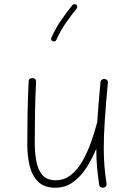

<svg xmlns="http://www.w3.org/2000/svg" viewBox="-20 -879 629 917"><path d="M495.1 -482.9Q485.4 -378.4 480.5 -304.2Q475.6 -230 475.6 -172.4Q475.6 -124.5 479 -84Q482.4 -43.5 488.8 -2.4Q490.2 5.4 486.1 10.5Q481.9 15.6 475.6 17.1Q468.8 18.6 461.7 15.4Q454.6 12.2 453.6 3.4Q447.3 -38.1 443.6 -79.6Q439.9 -121.1 439.9 -168.9Q419.9 -120.1 392.6 -77.6Q365.2 -35.2 328.4 -8.8Q291.5 17.6 244.1 17.6Q190.9 17.6 161.9 -11.5Q132.8 -40.5 121.6 -87.2Q110.4 -133.8 110.4 -186.5Q110.4 -261.7 111.6 -334.7Q112.8 -407.7 116.7 -488.8Q116.7 -505.9 134.8 -505.9Q152.3 -505.9 152.3 -488.3Q148.4 -410.6 147.2 -342.3Q146 -273.9 146 -197.3Q146 -150.9 153.3 -109.9Q160.6 -68.8 182.1 -43.5Q203.6 -18.1 245.6 -18.1Q287.1 -18.1 318.8 -43.5Q350.6 -68.8 374 -110.1Q397.5 -151.4 414.6 -199.2Q431.6 -247.1 443.4 -292.5Q443.8 -293.9 444.3 -294.9Q446.8 -335.4 450.7 -382.8Q454.6 -430.2 460 -486.3Q460.9 -494.6 467 -498.8Q473.1 -502.9 479.5 -502Q486.3 -501.5 491.2 -496.6Q496.1 -491.7 495.1 -482.9ZM344.2 -856.4Q348.1 -853 348.9 -847.7Q349.6 -842.3 346.2 -838.4Q318.8 -804.2 294.4 -769.3Q270 -734.4 249 -688.5Q243.7 -677.2 231.9 -682.1Q220.7 -687.5 225.6 -699.2Q247.1 -747.1 272.7 -783.7Q298.3 -820.3 325.7 -854.5Q329.1 -858.4 334.7 -859.1Q340.3 -859.9 344.2 -856.4Z"/></svg>

Font: Mikhak-DS1-FD ExtraLight
Style: Regular
Weight: 200
Designer: Amin Abedi
Version: Version 3.2